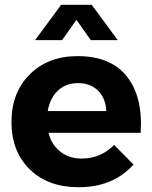

<svg xmlns="http://www.w3.org/2000/svg" viewBox="-20 -778 637 804"><path d="M28 -267Q28 -391 105 -467Q182 -543 305 -543Q444 -543 511.5 -457.5Q579 -372 569 -222H183Q196 -171 233 -142.5Q270 -114 322 -114Q401 -114 458 -171L539 -89Q454 6 309 6Q181 6 104.5 -69Q28 -144 28 -267ZM127 -610 236 -758H364L473 -610H360L300 -695L240 -610ZM180 -313H425Q423 -366 391 -398Q359 -430 306 -430Q256 -430 222.5 -398.5Q189 -367 180 -313Z"/></svg>

Font: Trueno
Style: SBd
Weight: 600
Designer: Julieta Ulanovsky
Foundry: Julieta Ulanovsky
Version: Version 3.001b